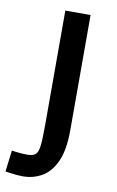

<svg xmlns="http://www.w3.org/2000/svg" viewBox="-113 -633 525 861"><g transform="rotate(10 149.5 -202.5)"><path d="M55 180Q38 180 19 178Q0 176 -13 174Q-26 172 -26 172L-14 75Q-14 75 9.5 78Q33 81 57 81Q81 81 93 72Q105 63 109 33.5Q113 4 113 -59V-585H228V-60Q228 30 204 82.5Q180 135 140.5 157.5Q101 180 55 180Z"/></g></svg>

Font: Ruda
Style: Bold
Weight: 700
Designer: Mariela Monsalve and Angelina Sanchez
Foundry: Mariela Monsalve and Angelina Sanchez
Version: Version 2.000